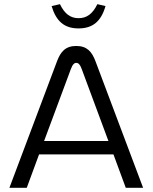

<svg xmlns="http://www.w3.org/2000/svg" viewBox="-20 -899 730 919"><path d="M253 -606 25 0H108L167 -160H523L582 0H665L437 -606C420 -651 397 -679 345 -679C293 -679 270 -651 253 -606ZM191 -224 319 -568C328 -592 336 -598 345 -598C355 -598 363 -591 371 -569L499 -224ZM227 -870 267 -879C289 -833 317 -812 356 -812C395 -812 423 -832 446 -879L485 -870C464 -796 423 -763 356 -763C289 -763 249 -796 227 -870Z"/></svg>

Font: LT Wave Alt Light
Style: Regular
Weight: 300
Designer: Daniel Lyons
Version: Version 2.5 (Glyphs App)